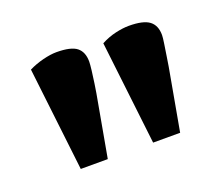

<svg xmlns="http://www.w3.org/2000/svg" viewBox="-56 -793 422 374"><g transform="rotate(-20 155.5 -606.0)"><path d="M206 -491 181 -706Q196 -714 211.5 -717.5Q227 -721 239 -721Q269 -721 281.5 -711.5Q294 -702 294 -682Q294 -677 292 -664Q290 -651 288 -638Q286 -625 285 -619L262 -491ZM56 -491 31 -706Q45 -713 61 -717Q77 -721 89 -721Q119 -721 131 -711.5Q143 -702 143 -682Q143 -677 141.5 -664Q140 -651 138 -638Q136 -625 135 -619L112 -491Z"/></g></svg>

Font: Faustina
Style: Bold
Weight: 700
Designer: Alfonso Garcia
Foundry: http://www.omnibus-type.com
Version: Version 1.200